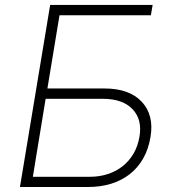

<svg xmlns="http://www.w3.org/2000/svg" viewBox="-20 -747 704 767"><path d="M180.4 -727.3H589.8L582.7 -686.1H217.7L169.4 -393.5H397.7Q496.4 -393.5 546.2 -340.6Q595.9 -287.6 581.3 -200.3Q573.2 -150.9 551.7 -113.5Q530.2 -76 497.7 -50.8Q465.2 -25.6 423.3 -12.8Q381.4 0 332.4 0H59.7ZM339.5 -40.8Q377.5 -40.8 410.7 -51.7Q443.9 -62.5 470 -83.1Q496.1 -103.7 513.5 -133.5Q530.9 -163.4 537.3 -201.7Q548.7 -269.5 509.6 -310.7Q470.2 -352.3 390.6 -352.3H162.3L111.2 -40.8Z"/></svg>

Font: Inter P Extra Light
Style: Italic
Weight: 200
Italic angle: 9.39999°
Designer: Rasmus Andersson
Foundry: rsms
Version: Version 3.018;git-588b23468